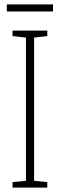

<svg xmlns="http://www.w3.org/2000/svg" viewBox="-20 -853 272 873"><path d="M221 -833H11V-801H221ZM195 0V-25L135 -31V-682L195 -689V-714H37V-689L98 -682V-31L37 -25V0Z"/></svg>

Font: Noto Sans Georgian ExtraCondensed ExtraLight
Style: Regular
Weight: 200
Width: 2
Designer: Monotype Design Team, Akaki Razmadze
Foundry: Google LLC
Version: Version 2.005